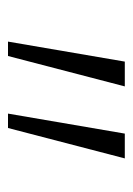

<svg xmlns="http://www.w3.org/2000/svg" viewBox="54 -794 332 480"><g transform="rotate(90 220.0 -554.0)"><path d="M314 -700H376L300 -408H264ZM134 -700H196L120 -408H84Z"/></g></svg>

Font: Renner* Light
Style: Light
Weight: 300
Version: Version 003.000 ; ttfautohint (v0.97) -l 8 -r 50 -G 200 -x 1